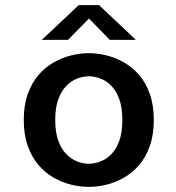

<svg xmlns="http://www.w3.org/2000/svg" viewBox="-20 -720 690 751"><path d="M327.5 11Q293.5 11 258 2.2Q222.5 -6.5 189.2 -25.5Q156 -44.5 130 -75.2Q104 -106 88.5 -149.5Q73 -193 73 -251Q73 -308.5 88.5 -352Q104 -395.5 130 -426Q156 -456.5 189.2 -475.5Q222.5 -494.5 258 -503.2Q293.5 -512 327.5 -512Q361.5 -512 397 -503.2Q432.5 -494.5 465.5 -475.5Q498.5 -456.5 524.8 -426Q551 -395.5 566.2 -352Q581.5 -308.5 581.5 -251Q581.5 -193 566.2 -149.5Q551 -106 524.8 -75.2Q498.5 -44.5 465.5 -25.5Q432.5 -6.5 397 2.2Q361.5 11 327.5 11ZM327.5 -79.5Q350.5 -79.5 373.8 -88.8Q397 -98 416.2 -117.8Q435.5 -137.5 447 -170.5Q458.5 -203.5 458.5 -251Q458.5 -298 447 -330.8Q435.5 -363.5 416.2 -383.5Q397 -403.5 373.8 -412.5Q350.5 -421.5 327.5 -421.5Q304.5 -421.5 281.2 -412.5Q258 -403.5 238.8 -383.5Q219.5 -363.5 207.8 -330.8Q196 -298 196 -251Q196 -203.5 207.8 -170.5Q219.5 -137.5 238.8 -117.8Q258 -98 281.2 -88.8Q304.5 -79.5 327.5 -79.5ZM143.5 -564 288 -700H367.5L511.5 -564H409.5L328 -647.5L246 -564Z"/></svg>

Font: Trispace Thin Medium
Style: Regular
Weight: 500
Version: Version 1.210